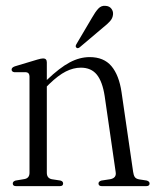

<svg xmlns="http://www.w3.org/2000/svg" viewBox="-20 -634 530 654"><path d="M139.5 -421.5V-361V-361.5Q183.5 -403.5 217.5 -421.5Q251.5 -439.5 285.5 -439.5Q333.5 -439.5 359.5 -408.8Q385.5 -378 394 -320L433.5 -48.5Q435 -37.5 439 -31.2Q443 -25 454 -23L480 -19Q489.5 -16 489.5 -9Q489.5 0 478 0H327Q315.5 0 315.5 -9Q315.5 -16 325.5 -19L355 -23.5Q377.5 -27.5 374 -48L336.5 -307Q329 -356 309.8 -379.8Q290.5 -403.5 255.5 -403.5Q230 -403.5 204.2 -390.5Q178.5 -377.5 148 -348L139.5 -339.5V-45.5Q139.5 -27 156.5 -23.5L186 -19Q195 -16.5 195 -9Q195 0 184 0H34.5Q23.5 0 23.5 -9Q23.5 -16 33 -19L63 -24Q80.5 -27 80.5 -45.5V-373Q80.5 -386.5 69 -388H29Q19.5 -389.5 19.5 -397Q19.5 -404 30.5 -408L107 -431Q120.5 -435 127 -435Q139.5 -435 139.5 -421.5ZM293 -573Q304.5 -593.5 315 -604.8Q325.5 -616 340.5 -614Q353 -613 359.5 -604.2Q366 -595.5 365 -585Q364 -572 354.8 -561.8Q345.5 -551.5 332 -541L251 -472.5Q244 -467.5 240 -472Q235.5 -476 240.5 -484Z"/></svg>

Font: Fraunces 144pt Soft Light
Style: Regular
Weight: 300
Version: Version 1.000;[0bf87f6ff]